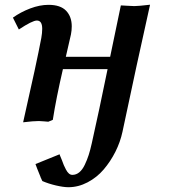

<svg xmlns="http://www.w3.org/2000/svg" viewBox="-20 -511 725 806"><path d="M201.7 -7.8 182.6 0Q179.2 0 165.5 -1.5Q151.9 -2.9 143.1 -2.9Q120.1 -2.9 77.1 2.4Q134.3 -249.5 153.3 -351.1V-350.6Q157.2 -373 157.2 -390.1Q157.2 -424.8 134.8 -424.8Q115.7 -424.8 59.1 -387.2L34.2 -437Q66.9 -460.4 106.9 -475.6Q147 -490.7 183.6 -490.7Q233.9 -490.7 257.6 -465.8Q281.2 -440.9 281.2 -400.4Q281.2 -383.3 277.8 -366.2Q273.9 -348.6 256.3 -272.5H442.4Q453.6 -328.6 487.3 -488.3Q498 -488.3 515.1 -486.8Q532.2 -485.4 543.9 -485.4Q560.1 -485.4 609.9 -491.2Q553.7 -240.2 494.1 42.5Q484.9 85.4 464.4 126.2Q443.8 167 415.3 200.4Q386.7 233.9 347.7 254.4Q308.6 274.9 267.1 274.9Q246.6 274.9 215.1 267.6Q183.6 260.3 157.7 249Q156.7 246.1 153.8 240.5Q150.9 234.9 149.9 231.9L150.4 232.4Q132.8 189.5 128.9 177.7L230 136.7Q230.5 138.2 232.4 143.3Q234.4 148.4 237.1 154.5Q239.7 160.6 240.2 162.1Q244.6 174.8 247.8 182.1Q251 189.5 256.8 200.7Q262.7 211.9 269.3 217.5Q275.9 223.1 283.7 223.1Q299.8 223.1 313 212.2Q326.2 201.2 335.9 180.7Q345.7 160.2 352.3 139.6Q358.9 119.1 365.2 90.8Q394.5 -39.1 431.6 -220.7H244.1Q215.3 -96.2 201.7 -7.8Z"/></svg>

Font: Flanker
Style: Bold Italic
Weight: 700
Italic angle: -12°
Designer: Flanker
Version: Version 2.000